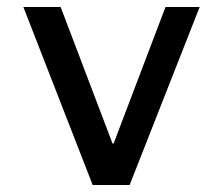

<svg xmlns="http://www.w3.org/2000/svg" viewBox="-20 -531 640 551"><path d="M246 0 47 -511H154L303 -119H306L455 -511H553L352 0Z"/></svg>

Font: Chivo Mono
Style: Regular
Weight: 400
Monospace: yes
Designer: Hector Gatti
Foundry: Omnibus-Type
Version: Version 1.008; ttfautohint (v1.8.4.7-5d5b)